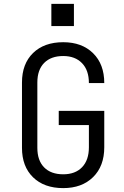

<svg xmlns="http://www.w3.org/2000/svg" viewBox="-20 -957 640 987"><path d="M305 10Q207 10 150 -45.5Q93 -101 93 -197V-533Q93 -629 150 -684.5Q207 -740 305 -740Q401 -740 458.5 -683.5Q516 -627 516 -530H437Q437 -596 401.5 -632.5Q366 -669 305 -669Q242 -669 207 -633.5Q172 -598 172 -533V-197Q172 -132 207 -96.5Q242 -61 305 -61Q367 -61 402 -97.5Q437 -134 437 -200V-314H282V-387H516V-200Q516 -103 458.5 -46.5Q401 10 305 10ZM244 -937H360V-823H244Z"/></svg>

Font: Tiny Light
Style: Regular
Weight: 300
Monospace: yes
Designer: Philipp Nurullin, Konstantin Bulenkov
Foundry: JetBrains
Version: Version 2.251; ttfautohint (v1.8.4.7-5d5b)